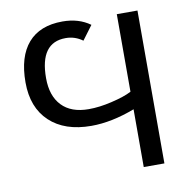

<svg xmlns="http://www.w3.org/2000/svg" viewBox="-79 -774 831 851"><g transform="rotate(-10 337.0 -349.0)"><path d="M381 -661 334 -598Q300 -623 258 -623Q142 -623 142 -463Q142 -383 184 -339Q226 -295 305 -295Q353 -295 408 -308Q468 -322 500 -339V-688H593V0H500V-260Q395 -220 304 -220Q184 -220 116.5 -283.5Q49 -347 49 -460Q49 -576 102 -637Q155 -698 257 -698Q330 -698 381 -661Z"/></g></svg>

Font: Libra Sans
Style: Regular
Weight: 400
Foundry: Context Ltd
Version: Version 1.002